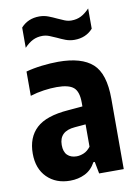

<svg xmlns="http://www.w3.org/2000/svg" viewBox="-88 -842 658 911"><g transform="rotate(-10 240.5 -386.5)"><path d="M175.5 10Q107.5 10 65 -32.2Q22.5 -74.5 22.5 -147Q22.5 -225 69.8 -269Q117 -313 224.5 -321L293.5 -327V-345.5Q293.5 -398.5 270 -418.5Q246.5 -438.5 189 -438.5Q160.5 -438.5 126.8 -433.8Q93 -429 61 -419V-536Q95.5 -545.5 137.5 -550.5Q179.5 -555.5 217 -555.5Q329 -555.5 382 -507.8Q435 -460 435 -339V0H316.5L305.5 -57.5H299Q279.5 -21.5 247.2 -5.8Q215 10 175.5 10ZM165 -163.5Q165 -130.5 181.5 -114.5Q198 -98.5 226 -98.5Q242.5 -98.5 260.5 -106Q278.5 -113.5 293.5 -133V-240.5L241 -236Q165 -230 165 -163.5ZM312 -644.5Q289.5 -644.5 269.2 -652.2Q249 -660 230.5 -669Q213.5 -677 197.2 -683.2Q181 -689.5 164.5 -689.5Q138.5 -689.5 118 -679.2Q97.5 -669 77 -647.5V-745Q111 -783 166 -783Q188.5 -783 208.8 -775.2Q229 -767.5 247.5 -758.5Q264.5 -750.5 280.8 -744Q297 -737.5 313.5 -737.5Q339.5 -737.5 360 -748Q380.5 -758.5 401 -780V-682.5Q367 -644.5 312 -644.5Z"/></g></svg>

Font: Encode Sans Condensed Condensed
Style: Bold
Weight: 700
Width: 3
Designer: Multiple Designers
Foundry: Impallari Type
Version: Version 3.000; ttfautohint (v1.8.3) -l 8 -r 50 -G 200 -x 14 